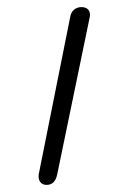

<svg xmlns="http://www.w3.org/2000/svg" viewBox="-20 -525 354 540"><path d="M89 -35 177 -475Q179 -490 188 -497.5Q197 -505 209 -505Q220 -505 226.5 -499.5Q233 -494 233 -483Q233 -478 232 -475L141 -35Q135 -5 111 -5Q99 -5 93 -13.5Q87 -22 89 -35Z"/></svg>

Font: Mali Light
Style: Italic
Weight: 300
Italic angle: -10°
Version: Version 1.000; ttfautohint (v1.6)